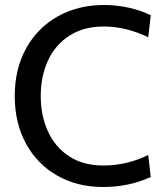

<svg xmlns="http://www.w3.org/2000/svg" viewBox="-20 -734 656 768"><path d="M39 -350Q39 -459 85 -541.5Q131 -624 212 -669Q293 -714 396 -714Q447 -714 496 -703Q545 -692 583 -673L573 -585Q483 -628 395 -628Q315 -628 258 -591.5Q201 -555 172 -492Q143 -429 143 -350Q143 -271 172 -208Q201 -145 257 -108.5Q313 -72 393 -72Q487 -72 573 -114L583 -26Q496 14 392 14Q290 14 210 -31Q130 -76 84.5 -158.5Q39 -241 39 -350Z"/></svg>

Font: Cabin
Style: Regular
Weight: 400
Designer: Pablo Impallari
Foundry: Pablo Impallari. http://www.impallari.com Igino Marini. http://www.ikern.com
Version: Version 2.001